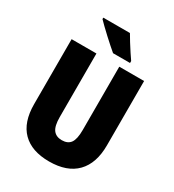

<svg xmlns="http://www.w3.org/2000/svg" viewBox="-219 -1051 1077 1186"><g transform="rotate(30 319.5 -458.5)"><path d="M578 -255Q578 -127 511.5 -58.5Q445 10 317 10Q193 10 127 -56Q61 -122 61 -251V-714H238V-261Q238 -197 258.5 -170Q279 -143 320 -143Q362 -143 381.5 -170Q401 -197 401 -262V-714H578ZM354 -927Q365 -907 383 -878.5Q401 -850 418.5 -823Q436 -796 447 -781V-767H326Q312 -779 289.5 -798.5Q267 -818 242.5 -841Q218 -864 197 -884Q176 -904 164 -917V-927Z"/></g></svg>

Font: Noto Sans Lao Looped Condensed Black
Style: Regular
Weight: 900
Width: 3
Designer: Mark Frömberg, Ben Mitchell
Foundry: The Fontpad Ltd
Version: Version 1.002; ttfautohint (v1.8.4.7-5d5b)